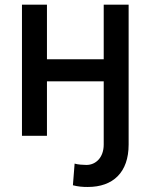

<svg xmlns="http://www.w3.org/2000/svg" viewBox="-20 -565 626 799"><path d="M515.3 36.6V-545.5H411.6V-318.5H175.4V-545.5H71.4V0H175.4V-226.6H411.6V36.6C411.6 90.9 378.2 121.4 339.8 121.4C328.5 121.4 303.3 120 290.5 115.8L283.4 206C305.4 211.6 323.2 213.1 345.2 213.1C451 213.1 515.3 152 515.3 36.6Z"/></svg>

Font: Magic Ui Pro Medium
Style: Regular
Weight: 500
Designer: Stefan Endress, Andreas Faust
Version: Version 1.000;FEAKit 1.0